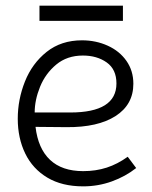

<svg xmlns="http://www.w3.org/2000/svg" viewBox="-20 -651 539 681"><path d="M43 -230Q43 -298 68.5 -362Q94 -426 145.5 -467Q197 -508 271 -508Q320 -508 362 -489Q404 -470 428.5 -435Q453 -400 453 -354Q453 -280 390 -239.5Q327 -199 216 -200L106 -201Q115 -124 157.5 -84Q200 -44 275 -44Q320 -44 358.5 -56.5Q397 -69 433 -95L463 -55Q425 -25 376.5 -7.5Q328 10 275 10Q200 10 148 -21Q96 -52 69.5 -106.5Q43 -161 43 -230ZM393 -355Q393 -405 358.5 -429.5Q324 -454 274 -454Q218 -454 179.5 -422Q141 -390 122 -343Q103 -296 103 -252H229Q393 -252 393 -355ZM120 -631H416V-577H120Z"/></svg>

Font: Bellota
Style: Regular
Weight: 400
Designer: Kemie Guaida
Foundry: Kemie Guaida
Version: Version 4.001